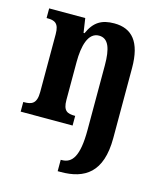

<svg xmlns="http://www.w3.org/2000/svg" viewBox="-117 -635 816 961"><g transform="rotate(15 291.5 -154.0)"><path d="M273 240H289C412 240 499 187 499 8V-355C499 -490 448 -548 356 -548C291 -548 252 -525 224 -462H219L208 -536H21V-486H24C63 -486 86 -477 86 -420V-120C86 -59 60 -50 21 -50H17V0H286V-50H284C245 -50 223 -59 223 -116V-312C223 -395 241 -469 298 -469C347 -469 364 -419 364 -333V2C364 139 332 181 278 181H273Z"/></g></svg>

Font: Noto Serif Tamil Condensed
Style: Bold Italic
Weight: 700
Width: 3
Italic angle: -12°
Designer: Indian Type Foundry, Tom Grace, and the Monotype Design Team
Foundry: Monotype Imaging Inc.
Version: Version 2.003